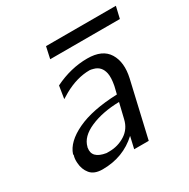

<svg xmlns="http://www.w3.org/2000/svg" viewBox="-147 -770 901 914"><g transform="rotate(-30 303.0 -312.5)"><path d="M208 -570 222 -634H606L591 -570ZM77 -119Q76 -121 76 -124Q95 -182 178 -221.5Q261 -261 399 -266L409 -307Q417 -349 412 -374Q403 -417 364 -427Q350 -431 344 -431Q274 -431 201 -390L171 -372L182 -441Q271 -485 362 -485Q445 -485 476.5 -433.5Q508 -382 490 -302L420 1H340L355 -64Q276 9 163 9Q117 9 96 -16.5Q75 -42 73 -78Q71 -101 77 -119ZM153 -120 152 -118V-116Q142 -61 217 -49H233Q280 -49 319.5 -74Q359 -99 370 -147L390 -230Q298 -228 231.5 -199Q165 -170 153 -120Z"/></g></svg>

Font: Coval
Style: Light Italic
Weight: 300
Foundry: Context Ltd
Version: Version 001.000